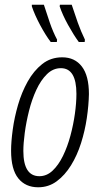

<svg xmlns="http://www.w3.org/2000/svg" viewBox="-20 -784 423 814"><path d="M142 10Q88 10 57.5 -28Q27 -66 27 -145Q27 -183 34 -234.5Q41 -286 56.5 -339.5Q72 -393 97.5 -438.5Q123 -484 159 -512.5Q195 -541 244 -541Q297 -541 327 -502Q357 -463 357 -385Q356 -337 348 -283Q340 -229 323.5 -177Q307 -125 281 -83Q255 -41 220.5 -15.5Q186 10 142 10ZM147 -37Q178 -37 203 -60.5Q228 -84 247 -123Q266 -162 278.5 -208.5Q291 -255 297.5 -301.5Q304 -348 304 -386Q304 -495 238 -495Q205 -495 179 -469.5Q153 -444 134 -403Q115 -362 103 -314Q91 -266 85 -221Q79 -176 79 -144Q79 -37 147 -37ZM314 -606Q292 -636 268.5 -678.5Q245 -721 233 -757L234 -764H284Q297 -724 310 -687.5Q323 -651 340 -616L339 -606ZM195 -606Q173 -635 150 -678Q127 -721 115 -757V-764H166Q178 -726 191.5 -687Q205 -648 222 -616L221 -606Z"/></svg>

Font: Noto Sans ExtraCondensed Light
Style: Italic
Weight: 300
Width: 2
Italic angle: -12°
Designer: Monotype Design Team
Foundry: Monotype Imaging Inc.
Version: Version 2.013; ttfautohint (v1.8.4.7-5d5b)